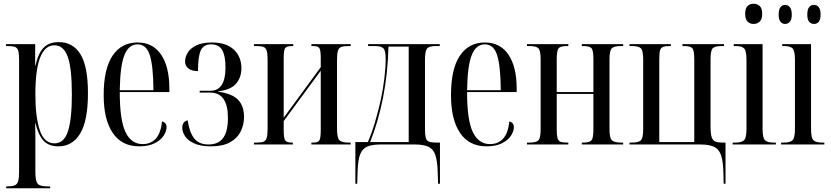

<svg xmlns="http://www.w3.org/2000/svg" viewBox="-20 -772 4438 1026"><path d="M13 234V224H18Q45 224 58.5 218.5Q72 213 77 196Q82 179 82 146V-457Q82 -489 76.5 -503.5Q71 -518 58 -522Q45 -526 21 -526H12V-536H168V-422H170Q183 -485 212 -516Q241 -547 294 -547Q370 -547 410 -482Q450 -417 450 -274Q450 -127 408.5 -58.5Q367 10 292 10Q240 10 212 -21Q184 -52 170 -113H168Q169 -77 169 -43Q169 -9 169 27V146Q169 196 181.5 210Q194 224 232 224H248V234ZM271 -6Q322 -6 343 -70Q364 -134 364 -267Q364 -410 341.5 -470Q319 -530 271 -530Q169 -530 169 -268Q169 -147 192.5 -76.5Q216 -6 271 -6Z M724 10Q631 10 582.5 -61.5Q534 -133 534 -263Q534 -404 581.5 -474.5Q629 -545 715 -545Q797 -545 841 -480Q885 -415 885 -298V-280H620Q620 -129 651 -65.5Q682 -2 742 -2Q786 -2 812.5 -31Q839 -60 846 -123Q870 -117 870 -92Q870 -71 854.5 -47Q839 -23 806.5 -6.5Q774 10 724 10ZM800 -290Q799 -420 780.5 -477.5Q762 -535 715 -535Q668 -535 645 -478Q622 -421 620 -290Z M1107 10Q1052 10 1018 -5.5Q984 -21 969 -44Q954 -67 954 -89Q954 -107 962.5 -117Q971 -127 983 -129Q991 -68 1016.5 -34Q1042 0 1094 0Q1148 0 1173 -35.5Q1198 -71 1198 -141Q1198 -277 1104 -277H1047V-287H1104Q1185 -287 1185 -412Q1185 -473 1167.5 -504Q1150 -535 1107 -535Q1068 -535 1053 -503Q1038 -471 1038 -392Q1005 -392 987 -406Q969 -420 969 -443Q969 -466 982.5 -489.5Q996 -513 1028 -529Q1060 -545 1113 -545Q1189 -545 1229.5 -507Q1270 -469 1270 -407Q1270 -359 1242 -325.5Q1214 -292 1146 -284V-282Q1220 -272 1252 -239Q1284 -206 1284 -147Q1284 -105 1266 -69Q1248 -33 1209 -11.5Q1170 10 1107 10Z M1337 0V-10H1349Q1374 -10 1387 -14.5Q1400 -19 1405 -35Q1410 -51 1410 -83V-453Q1410 -486 1405 -501.5Q1400 -517 1387 -521.5Q1374 -526 1349 -526H1337V-536H1547V-526H1540Q1512 -526 1504 -515Q1496 -504 1496 -462V-143L1694 -413V-463Q1694 -504 1686.5 -515Q1679 -526 1654 -526H1644V-536H1854V-526H1844Q1819 -526 1805 -521.5Q1791 -517 1786 -501.5Q1781 -486 1781 -453V-84Q1781 -36 1793.5 -23Q1806 -10 1844 -10H1854V0H1644V-10H1655Q1680 -10 1687 -22.5Q1694 -35 1694 -78V-394L1496 -125V-76Q1496 -33 1504.5 -21.5Q1513 -10 1539 -10H1545V0Z M1879 210V-13H1946Q1967 -62 1984 -119.5Q2001 -177 2014 -235Q2027 -295 2034 -353.5Q2041 -412 2041 -458Q2041 -501 2029 -513.5Q2017 -526 1983 -526H1947V-536H2330V-526H2309Q2272 -526 2261.5 -512Q2251 -498 2251 -451V-83Q2251 -52 2255 -36.5Q2259 -21 2271.5 -15.5Q2284 -10 2310 -10H2331V210H2321L2319 147Q2317 88 2306.5 56.5Q2296 25 2270 12.5Q2244 0 2195 0H2015Q1968 0 1942 11.5Q1916 23 1904.5 53Q1893 83 1891 141L1889 210ZM1958 -13H2164V-523H2056Q2052 -378 2027 -251Q2002 -124 1958 -13Z M2580 10Q2487 10 2438.5 -61.5Q2390 -133 2390 -263Q2390 -404 2437.5 -474.5Q2485 -545 2571 -545Q2653 -545 2697 -480Q2741 -415 2741 -298V-280H2476Q2476 -129 2507 -65.5Q2538 -2 2598 -2Q2642 -2 2668.5 -31Q2695 -60 2702 -123Q2726 -117 2726 -92Q2726 -71 2710.5 -47Q2695 -23 2662.5 -6.5Q2630 10 2580 10ZM2656 -290Q2655 -420 2636.5 -477.5Q2618 -535 2571 -535Q2524 -535 2501 -478Q2478 -421 2476 -290Z M2796 0V-10H2809Q2845 -10 2857 -22Q2869 -34 2869 -81V-455Q2869 -502 2857 -514Q2845 -526 2809 -526H2796V-536H3017V-526H3009Q2975 -526 2965 -514Q2955 -502 2955 -455V-280H3151V-455Q3151 -502 3141 -514Q3131 -526 3096 -526H3089V-536H3310V-526H3298Q3262 -526 3249.5 -514Q3237 -502 3237 -455V-81Q3237 -35 3249.5 -22.5Q3262 -10 3300 -10H3310V0H3089V-10H3096Q3131 -10 3141 -22.5Q3151 -35 3151 -81V-270H2955V-81Q2955 -50 2959 -34.5Q2963 -19 2975.5 -14.5Q2988 -10 3012 -10H3017V0Z M3846 160Q3845 96 3834.5 61.5Q3824 27 3797.5 13.5Q3771 0 3722 0H3344V-10H3356Q3393 -10 3405 -22.5Q3417 -35 3417 -81V-455Q3417 -501 3405 -513.5Q3393 -526 3356 -526H3344V-536H3565V-526H3561Q3536 -526 3523.5 -521.5Q3511 -517 3507 -502Q3503 -487 3503 -455V-13H3690V-455Q3690 -502 3680 -514Q3670 -526 3635 -526H3627V-536H3849V-526H3838Q3800 -526 3788.5 -514Q3777 -502 3777 -455V-96Q3777 -57 3783 -39Q3789 -21 3803 -15.5Q3817 -10 3842 -10H3857V210H3847Z M4007 -644Q3988 -644 3975 -656.5Q3962 -669 3962 -698Q3962 -728 3975 -740Q3988 -752 4007 -752Q4026 -752 4039.5 -740Q4053 -728 4053 -698Q4053 -669 4039.5 -656.5Q4026 -644 4007 -644ZM3895 0V-10H3908Q3944 -10 3956.5 -23Q3969 -36 3969 -85V-452Q3969 -499 3957 -512.5Q3945 -526 3911 -526H3901V-536H4055V-84Q4055 -36 4067.5 -23Q4080 -10 4115 -10H4126V0Z M4330 -644Q4314 -644 4304 -655.5Q4294 -667 4294 -694Q4294 -722 4304 -734Q4314 -746 4330 -746Q4345 -746 4355 -734Q4365 -722 4365 -694Q4365 -667 4355 -655.5Q4345 -644 4330 -644ZM4175 -644Q4161 -644 4151 -655.5Q4141 -667 4141 -694Q4141 -722 4151 -734Q4161 -746 4175 -746Q4190 -746 4200.5 -734Q4211 -722 4211 -694Q4211 -667 4200.5 -655.5Q4190 -644 4175 -644ZM4154 0V-10H4167Q4203 -10 4215.5 -23Q4228 -36 4228 -85V-452Q4228 -499 4216 -512.5Q4204 -526 4170 -526H4160V-536H4314V-84Q4314 -36 4326.5 -23Q4339 -10 4374 -10H4385V0Z"/></svg>

Font: Noto Serif Display ExtraCondensed
Style: Regular
Weight: 400
Width: 2
Designer: Monotype Design Team
Foundry: Monotype Imaging Inc.
Version: Version 2.009